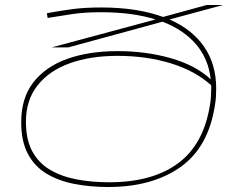

<svg xmlns="http://www.w3.org/2000/svg" viewBox="-20 -740 940 770"><path d="M254 -550H188L604 -662Q511 -691 386 -691Q318 -691 269.5 -683.5Q221 -676 171 -668L168 -687Q222 -697 271 -703.5Q320 -710 387 -710Q530 -710 634 -672L809 -720H875L660 -662Q751 -622 799 -552Q847 -482 847 -385Q847 -369 846 -352Q845 -335 842 -318Q816 -149 703 -69.5Q590 10 414 10Q341 10 277.5 -2.5Q214 -15 166 -44Q118 -73 91.5 -123.5Q65 -174 65 -250Q65 -347 114 -410Q163 -473 250 -504Q337 -535 452 -535Q566 -535 665.5 -506.5Q765 -478 825 -422Q816 -504 766.5 -562Q717 -620 632 -653ZM84 -252Q84 -180 109.5 -133Q135 -86 181 -59Q227 -32 287.5 -20.5Q348 -9 418 -9Q591 -9 694 -85Q797 -161 822 -319Q825 -336 826 -352Q827 -368 827 -384Q827 -391 827 -398Q763 -456 665 -486Q567 -516 451 -516Q343 -516 260.5 -486.5Q178 -457 131 -398Q84 -339 84 -252Z"/></svg>

Font: Georama ExtraExtended Thin
Style: Italic
Weight: 100
Width: 8
Italic angle: -9°
Designer: Jean-Baptiste Levee
Foundry: Production Type
Version: Version 1.000